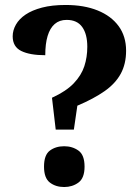

<svg xmlns="http://www.w3.org/2000/svg" viewBox="-20 -744 563 772"><path d="M189 -351Q246 -377 276.5 -409Q307 -441 319 -477.5Q331 -514 331 -556Q331 -607 310.5 -635.5Q290 -664 248 -664Q219 -664 200 -647.5Q181 -631 171.5 -599.5Q162 -568 162 -522Q100 -522 65.5 -539Q31 -556 31 -598Q31 -622 44 -645Q57 -668 83 -685.5Q109 -703 149 -713.5Q189 -724 244 -724Q318 -724 372.5 -702Q427 -680 457 -639Q487 -598 487 -540Q487 -487 465.5 -447.5Q444 -408 400.5 -377.5Q357 -347 291 -319L277 -223H204ZM238 8Q204 8 180.5 -10Q157 -28 157 -74Q157 -121 180.5 -138.5Q204 -156 238 -156Q271 -156 295.5 -138.5Q320 -121 320 -74Q320 -28 295.5 -10Q271 8 238 8Z"/></svg>

Font: Noto Rashi Hebrew
Style: Bold
Weight: 700
Version: Version 1.006